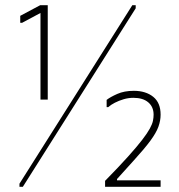

<svg xmlns="http://www.w3.org/2000/svg" viewBox="-20 -720 689 740"><path d="M599 -278Q599 -255 590.5 -231.5Q582 -208 559.5 -177.5Q537 -147 496 -102L431 -30V-25H599V0H385V-23Q439 -78 473.5 -116.5Q508 -155 528 -181Q548 -207 557.5 -224.5Q567 -242 569.5 -254.5Q572 -267 572 -278Q572 -308 551.5 -325.5Q531 -343 494 -343Q475 -343 456.5 -337.5Q438 -332 422.5 -324Q407 -316 397 -307H391V-335Q405 -346 432 -358Q459 -370 496 -370Q519 -370 538 -364Q557 -358 571 -346.5Q585 -335 592 -318Q599 -301 599 -278ZM490 -700H503V-688L68 0H55V-12ZM136 -336V-670L65 -632H58V-659L135 -700H164V-336Z"/></svg>

Font: Phudu Light Light
Style: Regular
Weight: 300
Version: Version 1.005;gftools[0.9.23]